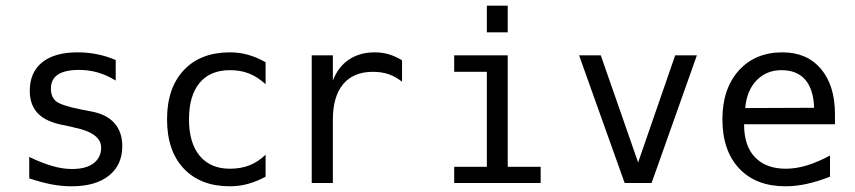

<svg xmlns="http://www.w3.org/2000/svg" viewBox="-20 -651 3040 683"><path d="M391.6 -437.5V-364.3Q360.4 -383.8 328.1 -393.1Q295.9 -402.3 261.7 -402.3Q210.9 -402.3 186 -385.7Q161.1 -369.1 161.1 -335.9Q161.1 -305.7 179.7 -290.5Q198.2 -275.4 272.5 -260.7L302.7 -254.9Q358.4 -245.1 386.7 -213.4Q415 -181.6 415 -130.9Q415 -64.5 367.7 -26.4Q320.3 11.7 234.4 11.7Q200.2 11.7 163.6 4.9Q127 -2 84 -16.6V-92.8Q126 -72.3 164.1 -61Q202.1 -49.8 236.3 -49.8Q286.1 -49.8 313 -70.3Q339.8 -90.8 339.8 -126Q339.8 -178.7 240.2 -198.2L237.3 -199.2L210 -205.1Q144.5 -216.8 115.2 -247.1Q85.9 -277.3 85.9 -328.1Q85.9 -393.6 129.9 -429.2Q173.8 -464.8 255.9 -464.8Q292 -464.8 325.7 -458Q359.4 -451.2 391.6 -437.5Z M924.8 -22.5Q894.5 -5.9 862.8 2.9Q831.1 11.7 797.9 11.7Q693.4 11.7 633.8 -51.3Q574.2 -114.3 574.2 -226.6Q574.2 -337.9 633.8 -401.4Q693.4 -464.8 797.9 -464.8Q831.1 -464.8 862.3 -456.1Q893.6 -447.3 924.8 -429.7V-351.6Q895.5 -377.9 865.7 -389.6Q835.9 -401.4 797.9 -401.4Q727.5 -401.4 689.9 -356Q652.3 -310.5 652.3 -226.6Q652.3 -142.6 690.4 -96.7Q728.5 -50.8 797.9 -50.8Q836.9 -50.8 867.7 -63Q898.4 -75.2 924.8 -100.6Z M1410.2 -360.4Q1386.7 -378.9 1361.8 -387.2Q1336.9 -395.5 1306.6 -395.5Q1237.3 -395.5 1200.7 -351.6Q1164.1 -307.6 1164.1 -225.6V0H1088.9V-454.1H1164.1V-364.3Q1182.6 -413.1 1221.2 -439Q1259.8 -464.8 1312.5 -464.8Q1340.8 -464.8 1364.3 -457.5Q1387.7 -450.2 1410.2 -436.5Z M1711.9 -630.9H1786.1V-536.1H1711.9ZM1595.7 -454.1H1786.1V-57.6H1903.3V0H1595.7V-57.6H1711.9V-395.5H1595.7Z M2040 -454.1H2117.2L2250 -73.2L2381.8 -454.1H2459L2297.9 0H2202.1Z M2950.2 -245.1V-209H2627V-207Q2627 -131.8 2666 -91.3Q2705.1 -50.8 2775.4 -50.8Q2811.5 -50.8 2850.1 -62.5Q2888.7 -74.2 2932.6 -97.7V-22.5Q2890.6 -5.9 2851.1 2.9Q2811.5 11.7 2774.4 11.7Q2668.9 11.7 2609.4 -51.8Q2549.8 -115.2 2549.8 -226.6Q2549.8 -335 2607.9 -399.9Q2666 -464.8 2763.7 -464.8Q2850.6 -464.8 2900.4 -405.8Q2950.2 -346.7 2950.2 -245.1ZM2876 -267.6Q2874 -333 2844.7 -367.2Q2815.4 -401.4 2759.8 -401.4Q2707 -401.4 2671.9 -365.7Q2636.7 -330.1 2630.9 -266.6Z"/></svg>

Font: BabelStone Flags PUA
Style: Regular
Weight: 400
Designer: Andrew West
Foundry: BabelStone
Version: Version 4.12